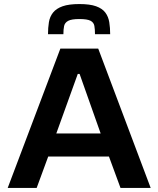

<svg xmlns="http://www.w3.org/2000/svg" viewBox="-20 -928 782 948"><path d="M18 0 278 -688H465L724 0H575L518 -155H218L161 0ZM258 -269H477L373 -563H364ZM372 -908Q424 -908 454.5 -897Q485 -886 500 -866Q515 -846 519.5 -818.5Q524 -791 524 -759H449Q449 -783 446 -800Q443 -817 427 -825.5Q411 -834 372 -834Q333 -834 316.5 -825Q300 -816 296.5 -799.5Q293 -783 293 -759H217Q217 -791 221.5 -818.5Q226 -846 242 -866Q258 -886 289 -897Q320 -908 372 -908Z"/></svg>

Font: Saira SemiExpanded SemiBold
Style: Regular
Weight: 600
Width: 6
Designer: Hector Gatti with collaboration of the Omnibus-Type team
Foundry: Omnibus-Type
Version: Version 1.101